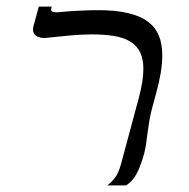

<svg xmlns="http://www.w3.org/2000/svg" viewBox="-20 -560 572 580"><path d="M439.9 -234.9Q434.1 -212.9 430.9 -193.6Q427.7 -174.3 425.5 -157Q423.3 -139.6 421.1 -124.5Q418.9 -109.4 415.5 -96.2Q404.8 -58.1 392.8 -35.4Q380.9 -12.7 361.3 0H304.2Q315.4 -8.3 326.7 -22.2Q337.9 -36.1 345.7 -64.9L399.4 -264.6Q413.1 -315.9 413.1 -351.6Q413.1 -381.8 403.3 -401.9Q393.6 -421.9 374 -434.1Q354.5 -446.3 325.2 -451.2Q295.9 -456.1 256.8 -456.1Q227.5 -456.1 191.9 -452.9Q156.2 -449.7 121.1 -445.8Q118.7 -445.3 116.9 -445.3Q115.2 -445.3 113.3 -445.3Q99.1 -445.3 89.4 -451.7Q79.6 -458 79.6 -471.2Q79.6 -475.6 81.1 -481L97.2 -540H136.2L134.8 -534.7Q134.3 -533.2 134.3 -531.2Q134.3 -527.3 137.9 -525.1Q141.6 -522.9 151.9 -522.9Q154.3 -522.9 158 -523.2Q161.6 -523.4 165.5 -523.9Q191.9 -526.4 220.9 -527.8Q250 -529.3 276.4 -529.3Q329.6 -529.3 366.7 -520.5Q403.8 -511.7 426.8 -494.6Q449.7 -477.5 460 -452.1Q470.2 -426.8 470.2 -393.1Q470.2 -368.7 465.6 -340.3Q460.9 -312 452.1 -279.8Z"/></svg>

Font: Arian AMU Serif
Style: Italic
Weight: 400
Italic angle: -15°
Designer: Ruben Hakobyan (Tarumian)
Foundry: Ruben Hakobyan (Tarumian)
Version: Version 1.002